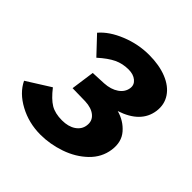

<svg xmlns="http://www.w3.org/2000/svg" viewBox="-194 -920 1097 1097"><g transform="rotate(45 355.0 -371.0)"><path d="M403 -752Q485 -752 546 -727.5Q607 -703 637 -658Q667 -613 659 -555Q643 -444 503 -398Q565 -381 605 -335Q645 -289 635 -218Q625 -147 571 -95Q517 -43 440 -16.5Q363 10 286 10Q192 10 113 -32.5Q34 -75 2 -142L145 -232Q187 -178 223 -156.5Q259 -135 315 -135Q366 -135 398.5 -157Q431 -179 436 -215Q442 -255 413 -279.5Q384 -304 332 -306L228 -308L248 -451L336 -455Q388 -458 422 -481.5Q456 -505 461 -542Q465 -571 441.5 -590.5Q418 -610 379 -610Q331 -610 291 -591Q251 -572 201 -527L103 -631Q148 -684 231.5 -718Q315 -752 403 -752Z"/></g></svg>

Font: Morrison ExtraBold
Style: Regular
Weight: 800
Designer: Pablo Impallari, Rodrigo Fuenzalida (Modified by Dan O. Williams)
Version: Version 0.03;June 6, 2019;FontCreator 11.5.0.2425 64-bit; tt